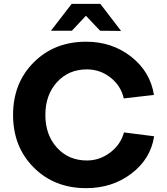

<svg xmlns="http://www.w3.org/2000/svg" viewBox="-20 -954 870 999"><path d="M625 -265 782 -245Q764 -127 664 -51Q564 25 428 25Q263 25 155.5 -82.5Q48 -190 48 -356Q48 -522 155.5 -629.5Q263 -737 428 -737Q563 -737 662.5 -659Q762 -581 781 -460L624 -442Q609 -508 555 -550.5Q501 -593 432 -593Q337 -593 276.5 -526.5Q216 -460 216 -356Q216 -252 276.5 -185.5Q337 -119 432 -119Q499 -119 553.5 -160.5Q608 -202 625 -265ZM354 -794H245L353 -934H502L610 -793L501 -794L427 -872Z"/></svg>

Font: Metropolitano
Style: Bold
Weight: 700
Designer: Fonts by Alex Slobzheninov & Chris M. Simpson / Changes by Cristiano Sobral
Foundry: Fonts by Alex Slobzheninov & Chris M. Simpson / Changes by Cristiano Sobral
Version: Version 1.00;August 30, 2020;FontCreator 13.0.0.2681 64-bit